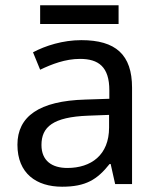

<svg xmlns="http://www.w3.org/2000/svg" viewBox="-20 -697 601 727"><path d="M429 -677H132V-606H429ZM288 -545C218 -545 152 -524 105 -499L132 -433C176 -454 227 -474 283 -474C353 -474 394 -444 394 -355V-323L303 -320C128 -315 46 -256 46 -149C46 -40 118 10 215 10C305 10 348 -17 395 -76H399L416 0H480V-365C480 -490 418 -545 288 -545ZM314 -259 393 -262V-214C393 -110 325 -61 235 -61C177 -61 137 -88 137 -148C137 -216 180 -254 314 -259Z"/></svg>

Font: Noto Sans Runic
Style: Regular
Weight: 400
Designer: Monotype Design Team
Foundry: Monotype Imaging Inc.
Version: Version 2.002